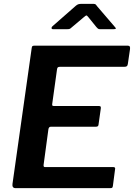

<svg xmlns="http://www.w3.org/2000/svg" viewBox="-20 -980 698 1000"><path d="M145 -729Q146 -737 148.5 -739.5Q151 -742 158 -742H647Q660 -742 657 -723L646 -648Q645 -639 641 -635.5Q637 -632 627 -632H292Q285 -632 281.5 -629.5Q278 -627 277 -619L252 -439Q251 -432 253 -430Q255 -428 260 -428H494Q502 -428 504 -424.5Q506 -421 505 -415L493 -330Q492 -320 480 -320H245Q234 -320 232 -306L207 -121Q206 -110 213 -110H568Q576 -110 578.5 -107Q581 -104 579 -96L568 -12Q567 -5 564.5 -2.5Q562 0 553 0H62Q42 0 45 -22L145 -729ZM482 -839 440 -891Q433 -900 429.5 -899.5Q426 -899 416 -890L353 -837Q347 -831 342.5 -829.5Q338 -828 330 -828H256Q249 -828 248.5 -833.5Q248 -839 253 -843L375 -950Q382 -956 388.5 -958Q395 -960 406 -960H467Q476 -960 480 -955Q484 -950 487 -946L578 -840Q585 -833 583 -830.5Q581 -828 572 -828H500Q494 -828 490 -831Q486 -834 482 -839Z"/></svg>

Font: Libre Franklin SemiBold
Style: Italic
Weight: 600
Italic angle: -8°
Designer: Pablo Impallari, Rodrigo Fuenzalida, Nhung Nguyen
Foundry: Impallari Type
Version: Version 3.000